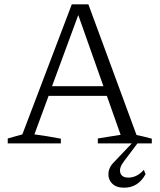

<svg xmlns="http://www.w3.org/2000/svg" viewBox="-20 -667 742 893"><path d="M615 -39Q650 -32 686 -22V0H435V-23L541 -40L477 -221H206L140 -42Q171 -38 201.5 -33Q232 -28 263 -22V0H16V-23L84 -42L314 -647H391ZM222 -266H461L344 -597ZM557 206Q520 206 501 186Q482 166 484.5 137Q487 108 515 82L609 -17H632L556 84Q533 114 539.5 136.5Q546 159 577 159Q617 159 649 123L657 143Q623 206 557 206Z"/></svg>

Font: Piazzolla SC Light
Style: Regular
Weight: 300
Designer: Juan Pablo del Peral
Foundry: Huerta Tipografica
Version: Version 1.330